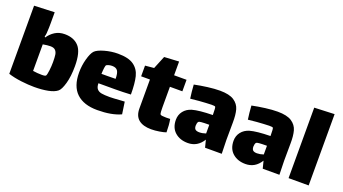

<svg xmlns="http://www.w3.org/2000/svg" viewBox="-52 -1065 2744 1536"><g transform="rotate(20 1320.0 -297.5)"><path d="M513 -257Q513 -170 495.5 -108.5Q478 -47 456 -30Q430 -9 379 1Q328 11 263 11Q213 11 151 3.5Q89 -4 40 -20V-600L213 -607V-513Q213 -505 212.5 -476Q212 -447 210 -427.5Q208 -408 204 -398L210 -391Q233 -426 268 -448Q303 -470 350 -470Q428 -470 470.5 -423Q513 -376 513 -257ZM337 -227Q337 -267 333.5 -290Q330 -313 316.5 -326.5Q303 -340 275 -340Q250 -340 211 -333V-107Q248 -101 288 -101Q317 -101 322 -109Q328 -119 332.5 -156Q337 -193 337 -227Z M951 -125Q960 -125 984 -127L999 -24Q922 12 799 12Q684 12 622.5 -46Q561 -104 561 -221Q561 -281 576.5 -337Q592 -393 612 -415Q633 -437 690 -453Q747 -469 803 -469Q893 -469 938 -437Q983 -405 997 -348.5Q1011 -292 1011 -197Q943 -193 878 -193H736Q736 -161 749.5 -145Q763 -129 788 -124.5Q813 -120 858 -120Q883 -120 951 -125ZM733 -272H785Q832 -272 853 -273Q853 -321 839.5 -341Q826 -361 793 -361Q766 -361 746 -350Q740 -347 737 -324Q734 -301 733 -272Z M1283 -189Q1283 -171 1284 -151.5Q1285 -132 1290 -127Q1297 -120 1339 -120L1373 -121Q1382 -73 1382 -10Q1363 -3 1326.5 3Q1290 9 1257 9Q1188 9 1150.5 -21.5Q1113 -52 1113 -116V-362H1038V-453L1113 -460L1158 -570L1283 -577V-460H1389V-362H1283Z M1714 0 1698 -63Q1652 12 1570 12Q1503 12 1460.5 -25.5Q1418 -63 1418 -131Q1418 -173 1442.5 -204.5Q1467 -236 1510 -249Q1566 -265 1683 -267Q1683 -333 1677 -337Q1672 -341 1645 -341Q1628 -341 1598 -339Q1550 -337 1468 -328Q1460 -382 1456 -444Q1509 -455 1567 -462.5Q1625 -470 1671 -470Q1751 -470 1791 -443.5Q1831 -417 1843 -374Q1855 -331 1854 -265L1853 -118L1856 0ZM1683 -110V-184H1675Q1601 -184 1593 -176Q1588 -171 1585.5 -161Q1583 -151 1583 -142Q1583 -118 1594 -109Q1605 -100 1628 -100Q1654 -100 1683 -110Z M2205 0 2189 -63Q2143 12 2061 12Q1994 12 1951.5 -25.5Q1909 -63 1909 -131Q1909 -173 1933.5 -204.5Q1958 -236 2001 -249Q2057 -265 2174 -267Q2174 -333 2168 -337Q2163 -341 2136 -341Q2119 -341 2089 -339Q2041 -337 1959 -328Q1951 -382 1947 -444Q2000 -455 2058 -462.5Q2116 -470 2162 -470Q2242 -470 2282 -443.5Q2322 -417 2334 -374Q2346 -331 2345 -265L2344 -118L2347 0ZM2174 -110V-184H2166Q2092 -184 2084 -176Q2079 -171 2076.5 -161Q2074 -151 2074 -142Q2074 -118 2085 -109Q2096 -100 2119 -100Q2145 -100 2174 -110Z M2425 -600 2596 -607V0H2425Z"/></g></svg>

Font: Lalezar
Style: Regular
Weight: 400
Designer: Borna Izadpanah
Foundry: Borna Izadpanah
Version: Version 1.004